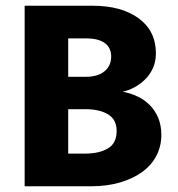

<svg xmlns="http://www.w3.org/2000/svg" viewBox="-20 -650 621 670"><path d="M303 -630Q404 -630 464 -586Q524 -542 524 -464Q524 -435 513.5 -412Q503 -389 486 -372.5Q469 -356 448.5 -345Q428 -334 408 -330Q435 -325 459.5 -313.5Q484 -302 502.5 -283.5Q521 -265 532 -239Q543 -213 543 -179Q543 -140 526 -107Q509 -74 477 -50.5Q445 -27 399.5 -13.5Q354 0 298 0H66V-630ZM218 -382H279Q322 -382 345 -401.5Q368 -421 368 -453Q368 -483 346 -499.5Q324 -516 280 -516H218ZM218 -114H277Q326 -114 356.5 -132Q387 -150 387 -193Q387 -233 357 -251Q327 -269 278 -269H218Z"/></svg>

Font: Mukta Mahee ExtraBold
Style: Regular
Weight: 800
Designer: Shuchita Grover, Noopur Datye, Girish Dalvi, Yashodeep Gholap
Foundry: Ek Type
Version: Version 2.538;PS 1.000;hotconv 16.6.51;makeotf.lib2.5.65220;